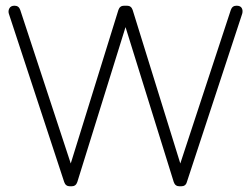

<svg xmlns="http://www.w3.org/2000/svg" viewBox="-20 -653 881 673"><path d="M225 0Q210 0 205 -15L11 -605Q8 -615 13 -624Q18 -633 31 -633Q46 -633 51 -618L228 -80L395 -618Q400 -633 415 -633H425Q440 -633 445 -618L612 -80L789 -618Q794 -633 809 -633Q823 -633 827.5 -624.5Q832 -616 829 -605L635 -15Q631 0 615 0H609Q594 0 589 -15L420 -558L251 -15Q246 0 231 0Z"/></svg>

Font: Jura Light
Style: Regular
Weight: 300
Designer: Daniel Johnson, Alexei Vanyashin
Foundry: Daniel Johnson
Version: Version 5.103